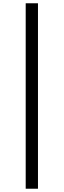

<svg xmlns="http://www.w3.org/2000/svg" viewBox="-20 -870 389 1173"><path d="M137 283V-850H212V283Z"/></svg>

Font: Noto Serif SC ExtraLight Black
Style: Regular
Weight: 900
Version: Version 2.002-H1;hotconv 1.1.0;makeotfexe 2.6.0